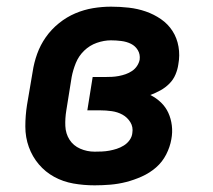

<svg xmlns="http://www.w3.org/2000/svg" viewBox="-20 -548 640 576"><path d="M264 8Q231 8 200 2.5Q169 -3 142.5 -17.5Q116 -32 96.5 -55Q77 -78 66.5 -107Q56 -136 56 -168.5Q56 -201 61 -233L78 -333Q82 -360 91.5 -386.5Q101 -413 117.5 -436.5Q134 -460 157 -478.5Q180 -497 206 -508Q232 -519 259 -523.5Q286 -528 313 -528Q340 -528 366.5 -525Q393 -522 417.5 -513.5Q442 -505 463 -490.5Q484 -476 497.5 -455Q511 -434 515.5 -408Q520 -382 515 -355Q513 -340 506.5 -324.5Q500 -309 488 -297Q476 -285 461.5 -277Q447 -269 431 -263Q449 -254 463 -240.5Q477 -227 485 -209.5Q493 -192 495.5 -171.5Q498 -151 494 -130Q490 -107 478.5 -84.5Q467 -62 448 -45.5Q429 -29 405.5 -18.5Q382 -8 358.5 -2Q335 4 311 6Q287 8 264 8ZM264 -93Q275 -93 286 -93.5Q297 -94 308 -96Q319 -98 330 -101.5Q341 -105 351.5 -111.5Q362 -118 369 -128Q376 -138 377 -149Q380 -167 371 -181.5Q362 -196 347.5 -204Q333 -212 315.5 -214.5Q298 -217 280 -217H242L258 -317H296Q306 -317 316 -317.5Q326 -318 336.5 -320Q347 -322 357 -325.5Q367 -329 376 -335Q385 -341 391 -350Q397 -359 399 -369Q401 -385 393.5 -397.5Q386 -410 373 -416.5Q360 -423 344 -425Q328 -427 313 -427Q292 -427 270.5 -419.5Q249 -412 232.5 -396Q216 -380 207.5 -359Q199 -338 195 -317L179 -217Q175 -193 176 -170Q177 -147 188.5 -129Q200 -111 220.5 -102Q241 -93 264 -93Z"/></svg>

Font: Iosevka HT Extended
Style: Bold Italic
Weight: 700
Width: 7
Italic angle: -9°
Monospace: yes
Designer: Belleve Invis
Foundry: Belleve Invis
Version: Version 32.3.0; ttfautohint (v1.8.4)